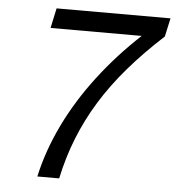

<svg xmlns="http://www.w3.org/2000/svg" viewBox="-51 -758 738 806"><g transform="rotate(5 317.5 -355.0)"><path d="M136 0Q160 -110 213 -219.5Q266 -329 344.5 -432Q423 -535 521 -626H137L155 -710H635L618 -632Q535 -556 470.5 -481Q406 -406 359 -329.5Q312 -253 279.5 -171.5Q247 -90 228 0Z"/></g></svg>

Font: Geist Mono
Style: Italic
Weight: 400
Italic angle: -12°
Monospace: yes
Designer: Basement.studio, Andrés Briganti, Mateo Zaragoza
Foundry: Basement.studio, Vercel, Andrés Briganti, Guido Ferreyra, Mateo Zaragoza
Version: Version 1.500